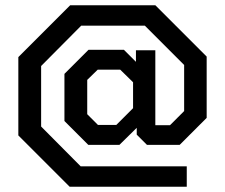

<svg xmlns="http://www.w3.org/2000/svg" viewBox="-20 -661 859 733"><path d="M502 -147V-173L436 -108H317L226 -199V-379L318 -471H453L499 -425V-469H573V-183H629L683 -237V-413L533 -563H290L137 -409V-178L288 -26H693V52H246L50 -144V-443L248 -641H573L769 -445V-211L666 -108H541ZM488 -347 439 -395H353L313 -356V-225L354 -184H424L488 -248Z"/></svg>

Font: Chakra Petch Medium
Style: Regular
Weight: 500
Designer: Katatrad Aksorn Co.,Ltd.
Foundry: Cadson Demak Co.,Ltd.
Version: Version 1.000; ttfautohint (v1.6)